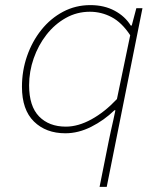

<svg xmlns="http://www.w3.org/2000/svg" viewBox="-20 -510 640 752"><path d="M370 222 406 42Q409 26 414 4Q419 -18 424 -40.5Q429 -63 432 -78H428Q388 -39 337.5 -13.5Q287 12 236 12Q160 12 113 -34Q66 -80 66 -170Q66 -233 86 -290.5Q106 -348 142 -393Q178 -438 227 -464Q276 -490 334 -490Q388 -490 429 -468Q470 -446 492 -410H496L514 -478H538L398 222ZM238 -14Q286 -14 338 -42.5Q390 -71 438 -122L490 -372Q457 -422 417 -443Q377 -464 332 -464Q281 -464 237.5 -439.5Q194 -415 162 -374Q130 -333 112 -281.5Q94 -230 94 -176Q94 -94 133 -54Q172 -14 238 -14Z"/></svg>

Font: SourceCodeVF
Style: Italic
Weight: 200
Italic angle: -11°
Monospace: yes
Designer: Paul D. Hunt, Teo Tuominen
Foundry: Adobe
Version: Version 1.026;hotconv 1.1.0;makeotfexe 2.6.0